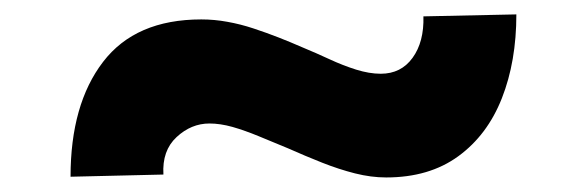

<svg xmlns="http://www.w3.org/2000/svg" viewBox="-20 -479 809 264"><path d="M511 -235Q490.3 -235 468.1 -240.6Q446 -246.2 423 -255.3Q400 -264.4 375.7 -275.2Q355.2 -283.7 335.8 -291.7Q316.4 -299.7 299.6 -304.5Q282.7 -309.2 268 -309.2Q242.9 -309.2 222.8 -290.5Q202.7 -271.9 204.7 -239L77 -236Q77 -335.6 121.7 -393.9Q166.4 -452.3 256.8 -452.3Q274.8 -452.3 292.7 -449Q310.7 -445.8 328.5 -439.9Q346.4 -434 363 -427.5Q379.6 -421 395.6 -414Q414.9 -406 433.2 -397.5Q451.5 -389 469.6 -383.3Q487.8 -377.6 503.5 -377.6Q531.5 -377.6 547.3 -399.5Q563.2 -421.4 562.2 -456.5L690 -459.2Q690 -394.5 670.1 -344Q650.2 -293.4 610.2 -264.2Q570.2 -235 511 -235Z"/></svg>

Font: Lexend Mega
Style: Regular
Weight: 400
Designer: Bonnie Shaver-Troup, Thomas Jockin
Foundry: Lexend
Version: Version 1.007